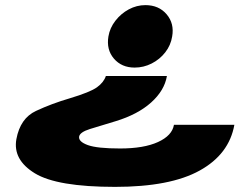

<svg xmlns="http://www.w3.org/2000/svg" viewBox="-20 -725 960 750"><path d="M632 -428Q622.5 -371.5 570.5 -324.8Q518.5 -278 431.5 -251.5Q371 -233.5 331.2 -221Q291.5 -208.5 289 -191Q286.5 -171.5 323.2 -158.2Q360 -145 449 -145Q542 -145 597.2 -170.2Q652.5 -195.5 659.5 -237.5H895.5Q875 -122.5 760 -58.8Q645 5 429.5 5Q203 5 116.2 -48Q29.5 -101 44 -181.5Q59 -263 120.8 -291.8Q182.5 -320.5 252.5 -341Q332.5 -365 359 -384.2Q385.5 -403.5 393.5 -428ZM548 -705Q600.5 -705 631 -669Q661.5 -633 652.5 -582.5Q647 -548 625.5 -520.5Q604 -493 572.5 -477Q541 -461 506 -461Q455 -461 425 -496Q395 -531 403.5 -582.5Q409 -616 430.8 -644Q452.5 -672 483.2 -688.5Q514 -705 548 -705Z"/></svg>

Font: Anybody UltraExpanded ExtraBold
Style: Italic
Weight: 800
Width: 9
Italic angle: -10°
Designer: Tyler Finck
Foundry: Etcetera Type Company
Version: Version 1.010; ttfautohint (v1.8.3) -l 8 -r 50 -G 200 -x 14 